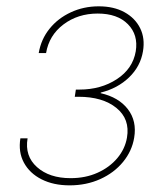

<svg xmlns="http://www.w3.org/2000/svg" viewBox="-20 -570 510 598"><path d="M196.8 7.3Q146.5 7.3 109.4 -11.5Q72.3 -30.3 54.4 -63.5Q36.6 -96.7 43.5 -139.2H65.9Q56.6 -84 95.2 -49.6Q133.8 -15.1 199.7 -15.1Q246.6 -15.1 283.9 -32Q321.3 -48.8 345.5 -77.6Q369.6 -106.4 375.5 -141.6Q385.3 -199.2 342.5 -233.9Q299.8 -268.6 224.1 -268.6H212.9L216.3 -291H227.5Q294.4 -291 344 -323.5Q393.6 -356 402.8 -410.2Q411.1 -461.4 378.4 -494.6Q345.7 -527.8 284.2 -527.8Q222.7 -527.8 177.7 -493.9Q132.8 -460 123.5 -404.8H100.6Q107.9 -447.8 134.3 -480.5Q160.6 -513.2 200.7 -531.7Q240.7 -550.3 287.6 -550.3Q334.5 -550.3 367.7 -532Q400.9 -513.7 416.5 -482.2Q432.1 -450.7 425.3 -410.2Q417.5 -363.3 382.1 -329.1Q346.7 -294.9 293.9 -281.7L293.5 -279.8Q349.6 -267.1 378.2 -230Q406.7 -192.9 397.9 -141.1Q391.1 -99.6 363.3 -65.7Q335.4 -31.7 292.2 -12.2Q249 7.3 196.8 7.3Z"/></svg>

Font: Inter 16pt Thin
Style: Italic
Weight: 250
Italic angle: -9.3988°
Version: Version 4.001;git-66647c0bb